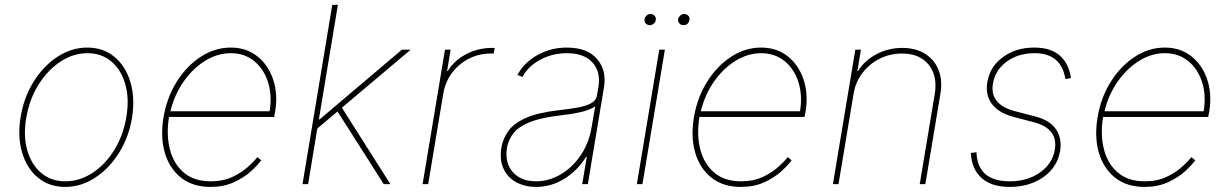

<svg xmlns="http://www.w3.org/2000/svg" viewBox="-20 -747 4986 779"><path d="M244.3 11.4Q179.7 11.4 134.4 -25.9Q89.1 -63.2 69.8 -127.8Q50.4 -192.5 63.9 -274.1Q77.4 -353.7 117.4 -417.1Q157.3 -480.5 214 -517.2Q270.6 -554 333.8 -554Q399.1 -554 444.4 -516.3Q489.7 -478.7 509.1 -414.1Q528.4 -349.4 515.6 -268.5Q502.1 -188.9 462 -125.5Q421.9 -62.1 365.1 -25.4Q308.2 11.4 244.3 11.4ZM244.3 -11.4Q303.3 -11.4 355.5 -45.6Q407.7 -79.9 444.2 -139.4Q480.8 -198.9 492.9 -274.1Q505 -347.3 488.3 -405.5Q471.6 -463.8 431.8 -497.5Q392 -531.2 335.2 -531.2Q277 -531.2 224.8 -496.6Q172.6 -462 135.7 -402.5Q98.7 -343 86.6 -268.5Q73.9 -195.3 90.7 -137.1Q107.6 -78.8 147.5 -45.1Q187.5 -11.4 244.3 -11.4Z M833.8 11.4Q762.1 11.4 714.8 -25.9Q667.6 -63.2 648.8 -127.1Q630 -191.1 643.5 -271.3Q657 -351.6 697.1 -415.5Q737.2 -479.4 794.4 -516.7Q851.6 -554 916.2 -554Q979.4 -554 1024 -518.6Q1068.5 -483.3 1088.2 -424.5Q1108 -365.8 1096.6 -295.5L1092.3 -272.7H665.8Q654.1 -201.7 669 -142.2Q683.9 -82.7 725.3 -47.1Q766.7 -11.4 835.2 -11.4Q884.9 -11.4 922.8 -29.1Q960.6 -46.9 986 -70Q1011.4 -93 1024.1 -109.4L1039.8 -96.6Q1024.9 -76 996.8 -50.8Q968.8 -25.6 927.9 -7.1Q887.1 11.4 833.8 11.4ZM671.5 -295.5H1073.9Q1084.5 -360.8 1067.3 -414.2Q1050.1 -467.7 1010.8 -499.5Q971.6 -531.2 916.2 -531.2Q862.6 -531.2 812.7 -500.5Q762.8 -469.8 725.3 -416.5Q687.9 -363.3 671.5 -295.5Z M1207.4 0 1328.1 -727.3H1350.9L1273.8 -262.8H1277L1610.8 -545.5H1646.3L1367.2 -310L1563.9 0H1536.9L1349.4 -294.7L1267.4 -225.5L1230.1 0Z M1694.6 0 1785.5 -545.5H1808.2L1794 -458.8H1796.9Q1822.4 -501.4 1870.9 -527Q1919.4 -552.6 1975.9 -552.6H1987.2L1983 -529.8H1971.6Q1923.3 -529.8 1882.3 -508.9Q1841.3 -487.9 1813.7 -451Q1786.2 -414.1 1778.4 -366.5L1717.3 0Z M2154.8 11.4Q2110.1 11.4 2075.5 -7.1Q2040.8 -25.6 2023.6 -61.1Q2006.4 -96.6 2014.2 -147.7Q2020.6 -184.7 2042.4 -215.4Q2064.3 -246.1 2112.4 -267.9Q2160.5 -289.8 2245.7 -299.7Q2284.1 -304 2318.5 -309.7Q2353 -315.3 2375.7 -326.7Q2398.4 -338.1 2402 -359.4L2407.7 -392Q2418.3 -454.9 2384.2 -493.1Q2350.1 -531.2 2279.8 -531.2Q2222.3 -531.2 2173.1 -505.3Q2123.9 -479.4 2099.4 -434.7L2079.5 -443.2Q2107.2 -494.3 2161.6 -524.1Q2215.9 -554 2279.8 -554Q2362.9 -554 2402.5 -507.6Q2442.1 -461.3 2430.4 -392L2365.1 0H2342.3L2360.8 -110.8H2358Q2323.9 -55.4 2270.2 -22Q2216.6 11.4 2154.8 11.4ZM2154.8 -11.4Q2206.7 -11.4 2254.4 -39.2Q2302.2 -67.1 2336.1 -117Q2370 -166.9 2380.7 -233L2394.9 -315.3Q2372.5 -300.4 2335.4 -292.1Q2298.3 -283.7 2251.4 -278.4Q2176.8 -269.9 2132.1 -252.5Q2087.4 -235.1 2065.3 -208.8Q2043.3 -182.5 2036.9 -147.7Q2027.3 -85.9 2060.7 -48.7Q2094.1 -11.4 2154.8 -11.4Z M2563.9 0 2654.8 -545.5H2677.6L2586.6 0ZM2752.8 -644.9Q2742.2 -644.9 2735.8 -652.9Q2729.4 -660.9 2731.5 -670.5Q2733.3 -677.9 2740.2 -684.1Q2747.2 -690.3 2755.7 -690.3Q2766.3 -690.3 2773.1 -682.7Q2779.8 -675.1 2777 -664.8Q2772 -644.9 2752.8 -644.9ZM2616.5 -644.9Q2605.8 -644.9 2599.4 -652.3Q2593 -659.8 2595.2 -670.5Q2596.9 -678.3 2603.9 -684.3Q2610.8 -690.3 2619.3 -690.3Q2630 -690.3 2636.2 -682.9Q2642.4 -675.4 2640.6 -664.8Q2639.6 -657.3 2632.3 -651.1Q2625 -644.9 2616.5 -644.9Z M2985.8 11.4Q2914.1 11.4 2866.8 -25.9Q2819.6 -63.2 2800.8 -127.1Q2782 -191.1 2795.5 -271.3Q2808.9 -351.6 2849.1 -415.5Q2889.2 -479.4 2946.4 -516.7Q3003.6 -554 3068.2 -554Q3131.4 -554 3176 -518.6Q3220.5 -483.3 3240.2 -424.5Q3259.9 -365.8 3248.6 -295.5L3244.3 -272.7H2817.8Q2806.1 -201.7 2821 -142.2Q2835.9 -82.7 2877.3 -47.1Q2918.7 -11.4 2987.2 -11.4Q3036.9 -11.4 3074.8 -29.1Q3112.6 -46.9 3138 -70Q3163.4 -93 3176.1 -109.4L3191.8 -96.6Q3176.8 -76 3148.8 -50.8Q3120.7 -25.6 3079.9 -7.1Q3039.1 11.4 2985.8 11.4ZM2823.5 -295.5H3225.9Q3236.5 -360.8 3219.3 -414.2Q3202.1 -467.7 3162.8 -499.5Q3123.6 -531.2 3068.2 -531.2Q3014.6 -531.2 2964.7 -500.5Q2914.8 -469.8 2877.3 -416.5Q2839.8 -363.3 2823.5 -295.5Z M3443.2 -366.5 3382.1 0H3359.4L3450.3 -545.5H3473L3458.8 -458.8H3461.6Q3487.2 -501.4 3535.7 -527Q3584.2 -552.6 3640.6 -552.6Q3695.3 -552.6 3733.3 -528.8Q3771.3 -505 3788 -463.1Q3804.7 -421.2 3795.5 -366.5L3734.4 0H3711.6L3772.7 -366.5Q3784.4 -438.9 3748 -484.4Q3711.6 -529.8 3639.2 -529.8Q3590.9 -529.8 3549.2 -508.9Q3507.5 -487.9 3479.2 -451Q3451 -414.1 3443.2 -366.5Z M4325.3 -430.4 4302.6 -426.1Q4285.9 -531.2 4177.6 -531.2Q4110.8 -531.2 4064.3 -496.8Q4017.8 -462.4 4008.5 -407.7Q3994.7 -322.8 4099.4 -295.5L4181.8 -274.1Q4239.3 -259.2 4264.4 -222.5Q4289.4 -185.7 4281.2 -134.9Q4270.2 -68.5 4213.6 -28.6Q4157 11.4 4076.7 11.4Q4003.6 11.4 3962.9 -24.5Q3922.2 -60.4 3919 -126.4L3941.8 -129.3Q3946 -11.4 4076.7 -11.4Q4149.1 -11.4 4199.9 -47.4Q4250.7 -83.5 4259.9 -140.6Q4273.4 -225.9 4173.3 -251.4L4092.3 -272.7Q4031.6 -288.7 4004.4 -325.3Q3977.3 -361.9 3985.8 -413.4Q3996.4 -476.9 4049.2 -515.4Q4101.9 -554 4176.1 -554Q4305.8 -554 4325.3 -430.4Z M4623.6 11.4Q4551.8 11.4 4504.6 -25.9Q4457.4 -63.2 4438.6 -127.1Q4419.7 -191.1 4433.2 -271.3Q4446.7 -351.6 4486.9 -415.5Q4527 -479.4 4584.2 -516.7Q4641.3 -554 4706 -554Q4769.2 -554 4813.7 -518.6Q4858.3 -483.3 4878 -424.5Q4897.7 -365.8 4886.4 -295.5L4882.1 -272.7H4455.6Q4443.9 -201.7 4458.8 -142.2Q4473.7 -82.7 4515.1 -47.1Q4556.5 -11.4 4625 -11.4Q4674.7 -11.4 4712.5 -29.1Q4750.4 -46.9 4775.7 -70Q4801.1 -93 4813.9 -109.4L4829.5 -96.6Q4814.6 -76 4786.6 -50.8Q4758.5 -25.6 4717.7 -7.1Q4676.8 11.4 4623.6 11.4ZM4461.3 -295.5H4863.6Q4874.3 -360.8 4857.1 -414.2Q4839.8 -467.7 4800.6 -499.5Q4761.4 -531.2 4706 -531.2Q4652.3 -531.2 4602.5 -500.5Q4552.6 -469.8 4515.1 -416.5Q4477.6 -363.3 4461.3 -295.5Z"/></svg>

Font: Inter Thin  BETA
Style: Italic
Weight: 100
Italic angle: -9.39999°
Designer: Rasmus Andersson
Foundry: rsms
Version: Version 3.011;git-f93a4a705